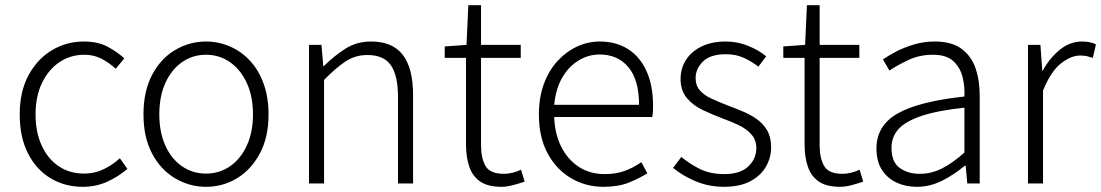

<svg xmlns="http://www.w3.org/2000/svg" viewBox="-20 -707 4244 740"><path d="M299 13Q230 13 175 -20Q120 -53 88 -115.5Q56 -178 56 -266Q56 -355 90.5 -418Q125 -481 181 -514Q237 -547 303 -547Q357 -547 394.5 -527Q432 -507 459 -482L426 -442Q401 -465 371.5 -480.5Q342 -496 305 -496Q251 -496 208.5 -467Q166 -438 141.5 -386.5Q117 -335 117 -266Q117 -198 140.5 -146.5Q164 -95 206 -66.5Q248 -38 304 -38Q345 -38 380 -55Q415 -72 442 -97L471 -56Q436 -26 393 -6.5Q350 13 299 13Z M774 13Q710 13 654.5 -20Q599 -53 566 -115.5Q533 -178 533 -266Q533 -355 566 -418Q599 -481 654.5 -514Q710 -547 774 -547Q822 -547 866 -528Q910 -509 943.5 -473Q977 -437 996 -384.5Q1015 -332 1015 -266Q1015 -178 981.5 -115.5Q948 -53 893.5 -20Q839 13 774 13ZM774 -38Q826 -38 867 -66.5Q908 -95 931.5 -146.5Q955 -198 955 -266Q955 -335 931.5 -386.5Q908 -438 867 -467Q826 -496 774 -496Q722 -496 681 -467Q640 -438 617 -386.5Q594 -335 594 -266Q594 -198 617 -146.5Q640 -95 681 -66.5Q722 -38 774 -38Z M1171 0V-534H1219L1226 -452H1228Q1268 -492 1311.5 -519.5Q1355 -547 1410 -547Q1493 -547 1532.5 -495.5Q1572 -444 1572 -341V0H1514V-333Q1514 -416 1486.5 -455.5Q1459 -495 1396 -495Q1350 -495 1313 -471Q1276 -447 1229 -399V0Z M1913 13Q1860 13 1830.5 -7.5Q1801 -28 1788.5 -65Q1776 -102 1776 -151V-484H1694V-528L1778 -534L1785 -687H1834V-534H1987V-484H1834V-147Q1834 -97 1851.5 -67Q1869 -37 1923 -37Q1938 -37 1956 -41.5Q1974 -46 1988 -53L2002 -7Q1979 1 1955.5 7Q1932 13 1913 13Z M2306 13Q2237 13 2180.5 -20.5Q2124 -54 2090.5 -116Q2057 -178 2057 -266Q2057 -331 2076 -383Q2095 -435 2128.5 -471.5Q2162 -508 2204 -527.5Q2246 -547 2291 -547Q2355 -547 2401 -517.5Q2447 -488 2472 -432.5Q2497 -377 2497 -299Q2497 -288 2496.5 -277.5Q2496 -267 2494 -256H2116Q2118 -192 2142.5 -142.5Q2167 -93 2210 -64.5Q2253 -36 2311 -36Q2354 -36 2388 -48.5Q2422 -61 2452 -82L2475 -39Q2443 -19 2403 -3Q2363 13 2306 13ZM2116 -303H2443Q2443 -399 2402 -448Q2361 -497 2291 -497Q2248 -497 2210 -474Q2172 -451 2147 -408Q2122 -365 2116 -303Z M2770 13Q2712 13 2661 -8.5Q2610 -30 2574 -60L2606 -102Q2640 -74 2679 -55Q2718 -36 2772 -36Q2833 -36 2864 -65.5Q2895 -95 2895 -136Q2895 -168 2875.5 -189.5Q2856 -211 2826.5 -225Q2797 -239 2766 -250Q2727 -265 2689.5 -282.5Q2652 -300 2627.5 -329Q2603 -358 2603 -403Q2603 -443 2623.5 -475.5Q2644 -508 2683 -527.5Q2722 -547 2778 -547Q2822 -547 2863 -530.5Q2904 -514 2933 -490L2903 -450Q2876 -471 2846 -484.5Q2816 -498 2777 -498Q2718 -498 2689.5 -470Q2661 -442 2661 -406Q2661 -377 2678 -358Q2695 -339 2723 -326.5Q2751 -314 2781 -302Q2813 -290 2843 -277.5Q2873 -265 2897.5 -247.5Q2922 -230 2937 -204Q2952 -178 2952 -139Q2952 -98 2931 -63Q2910 -28 2870 -7.5Q2830 13 2770 13Z M3218 13Q3165 13 3135.5 -7.5Q3106 -28 3093.5 -65Q3081 -102 3081 -151V-484H2999V-528L3083 -534L3090 -687H3139V-534H3292V-484H3139V-147Q3139 -97 3156.5 -67Q3174 -37 3228 -37Q3243 -37 3261 -41.5Q3279 -46 3293 -53L3307 -7Q3284 1 3260.5 7Q3237 13 3218 13Z M3513 13Q3470 13 3435 -3.5Q3400 -20 3379 -52.5Q3358 -85 3358 -135Q3358 -223 3439.5 -269.5Q3521 -316 3697 -335Q3699 -375 3689.5 -411.5Q3680 -448 3653.5 -472Q3627 -496 3576 -496Q3524 -496 3480.5 -475.5Q3437 -455 3408 -435L3383 -478Q3403 -492 3433.5 -508Q3464 -524 3502 -535.5Q3540 -547 3583 -547Q3647 -547 3685 -519.5Q3723 -492 3739.5 -445Q3756 -398 3756 -338V0H3708L3702 -68H3698Q3659 -35 3612 -11Q3565 13 3513 13ZM3525 -37Q3569 -37 3610 -57.5Q3651 -78 3697 -119V-292Q3593 -281 3531 -260Q3469 -239 3442.5 -209Q3416 -179 3416 -138Q3416 -82 3448 -59.5Q3480 -37 3525 -37Z M3942 0V-534H3990L3997 -435H3999Q4026 -484 4065 -515.5Q4104 -547 4150 -547Q4166 -547 4179 -544.5Q4192 -542 4204 -536L4192 -484Q4179 -488 4169 -490.5Q4159 -493 4143 -493Q4108 -493 4069 -462.5Q4030 -432 4000 -358V0Z"/></svg>

Font: Noto Sans SC Thin Light
Style: Regular
Weight: 300
Version: Version 2.004-H2;hotconv 1.0.118;makeotfexe 2.5.65603